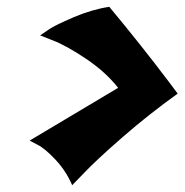

<svg xmlns="http://www.w3.org/2000/svg" viewBox="-20 -541 542 564"><path d="M502 -266Q418 -206 340.5 -138.5Q263 -71 228 -34L192 3Q174 -39 143 -72Q112 -105 90 -116L67 -128L327 -283Q290 -330 232.5 -368.5Q175 -407 136 -422L98 -437Q108 -444 125 -455.5Q142 -467 195.5 -490Q249 -513 301 -521Q395 -408 475 -302Z"/></svg>

Font: Ceviche One
Style: Regular
Weight: 400
Version: Version 1.002